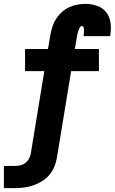

<svg xmlns="http://www.w3.org/2000/svg" viewBox="-50 -763 591 988"><path d="M-30 205V91H27Q40 91 54 88Q68 85 79.5 76.5Q91 68 98 55.5Q105 43 108 30L178 -397H79V-511H197L209 -583Q213 -604 219.5 -625Q226 -646 238 -665Q250 -684 267.5 -700Q285 -716 305.5 -725.5Q326 -735 347.5 -739Q369 -743 390 -743Q421 -743 449.5 -733Q478 -723 496 -700.5Q514 -678 518.5 -647.5Q523 -617 518 -586Q518 -584 517.5 -581.5Q517 -579 516 -577H380Q380 -577 380 -578Q380 -579 380 -579Q381 -584 381.5 -588.5Q382 -593 382 -598Q382 -603 382 -607.5Q382 -612 381.5 -616.5Q381 -621 378.5 -625Q376 -629 371 -629Q365 -629 361.5 -623Q358 -617 355.5 -611Q353 -605 351.5 -599Q350 -593 348.5 -587.5Q347 -582 346 -576Q345 -570 344 -564L335 -511H459V-397H316L243 48Q239 72 229.5 95Q220 118 204 137Q188 156 166 169.5Q144 183 121 191Q98 199 74 202Q50 205 27 205Z"/></svg>

Font: Iosevka Slab Heavy Oblique
Style: Regular
Weight: 900
Italic angle: -9°
Monospace: yes
Designer: Belleve Invis
Foundry: Belleve Invis
Version: Version 11.1.1; ttfautohint (v1.8.3)